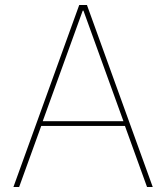

<svg xmlns="http://www.w3.org/2000/svg" viewBox="-20 -753 669 773"><path d="M57 0H34L299 -733H330L595 0H572L483 -246H146ZM313 -710 152 -265H477L316 -710Z"/></svg>

Font: IBM Plex Sans JP Thin
Style: Regular
Weight: 100
Designer: Mike Abbink; Paul van der Laan; Pieter van Rosmalen; Wujin Sim; Yejin Wi; Jinhee Kim; Boomi Park; Yona Kim; Kichan Ma
Foundry: Sandoll Inc.
Version: Version 1.001